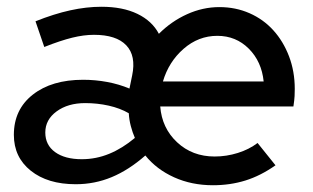

<svg xmlns="http://www.w3.org/2000/svg" viewBox="-20 -538 927 568"><path d="M204 7Q121 7 71 -33Q21 -73 21 -139Q21 -214 77 -258Q133 -302 226 -302Q262 -302 297 -295.5Q332 -289 363 -276L371 -315Q383 -373 353.5 -404Q324 -435 258 -435Q228 -435 193.5 -426.5Q159 -418 111 -399L85 -475Q140 -497 188 -507.5Q236 -518 280 -518Q343 -518 386.5 -497Q430 -476 450 -438Q487 -475 533.5 -496Q580 -517 629 -517Q677 -517 718 -499Q759 -481 788.5 -448.5Q818 -416 835 -371.5Q852 -327 852 -275Q852 -265 851.5 -254Q851 -243 848 -223H454Q459 -159 504 -117Q549 -75 615 -75Q650 -75 683.5 -85.5Q717 -96 742 -115L795 -49Q751 -18 706 -4Q661 10 610 10Q547 10 495 -13.5Q443 -37 410 -78Q361 -35 310.5 -14Q260 7 204 7ZM623 -432Q567 -432 523 -393.5Q479 -355 462 -297H760Q754 -356 716 -394Q678 -432 623 -432ZM114 -146Q114 -109 143 -88Q172 -67 222 -67Q264 -67 303 -83Q342 -99 379 -130Q372 -146 367 -165Q362 -184 361 -203Q335 -218 301.5 -225.5Q268 -233 232 -233Q181 -233 147.5 -208.5Q114 -184 114 -146Z"/></svg>

Font: Red Hat Display Medium
Style: Italic
Weight: 500
Italic angle: -12°
Designer: Pentagram / MCKL
Foundry: Pentagram / MCKL
Version: Version 1.003; Red Hat Display Medium Italic